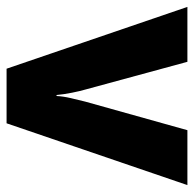

<svg xmlns="http://www.w3.org/2000/svg" viewBox="-23 -567 590 584"><g transform="rotate(90 272.0 -275.0)"><path d="M189 0 1 -550H168L252 -241Q257 -224 262 -199Q267 -174 269 -152H272Q273 -172 278.5 -195.5Q284 -219 289 -239L376 -550H543L355 0Z"/></g></svg>

Font: Noto Sans Lao UI SemCond ExtBd
Style: Regular
Weight: 800
Width: 4
Designer: Monotype Design Team
Foundry: Monotype Imaging Inc.
Version: Version 2.000; ttfautohint (v1.8.4.7-5d5b)